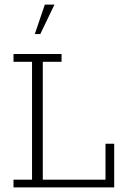

<svg xmlns="http://www.w3.org/2000/svg" viewBox="-20 -819 548 839"><path d="M39 0V-34H120V-549H39V-583H249V-549H167V-34H441V-191H479V0ZM132 -670 176 -799H218L156 -670Z"/></svg>

Font: Rokkitt SemiBold ExtraLight
Style: Regular
Weight: 250
Version: Version 3.103